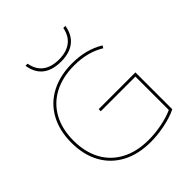

<svg xmlns="http://www.w3.org/2000/svg" viewBox="-252 -1117 1293 1293"><g transform="rotate(-45 394.5 -470.0)"><path d="M55 -365Q55 -480 101.5 -564.5Q148 -649 234 -694.5Q320 -740 437 -740Q570 -740 667 -680L657 -663Q564 -720 437 -720Q325 -720 243.5 -677Q162 -634 118.5 -554Q75 -474 75 -365Q75 -256 118.5 -176Q162 -96 243.5 -53Q325 -10 437 -10Q498 -10 562 -22.5Q626 -35 675 -57V-375H345V-395H695V-44Q644 -19 574 -4.5Q504 10 437 10Q320 10 234 -35.5Q148 -81 101.5 -165.5Q55 -250 55 -365ZM203 -950H223Q234 -886 277 -853Q320 -820 393 -820Q464 -820 507.5 -853Q551 -886 563 -950H583Q571 -876 522.5 -838Q474 -800 393 -800Q310 -800 262 -838Q214 -876 203 -950Z"/></g></svg>

Font: Enso Thin
Style: Regular
Weight: 100
Designer: Coji Morishita
Foundry: UNDERFOREST DESIGN
Version: Version 1.000